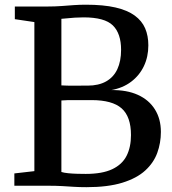

<svg xmlns="http://www.w3.org/2000/svg" viewBox="-20 -770 713 796"><path d="M122.5 -60.5V-678.5L41.5 -690.5V-743H178Q208.5 -743 235 -745Q261.5 -747 286.2 -748.8Q311 -750.5 336 -750.5Q409 -750.5 458.8 -739Q508.5 -727.5 538.5 -705.5Q568.5 -683.5 581.8 -652.5Q595 -621.5 595 -582Q595 -534.5 576.5 -495.8Q558 -457 523.5 -431Q489 -405 441 -396.5Q505.5 -397.5 551.5 -376.8Q597.5 -356 622.2 -316.5Q647 -277 647 -223Q647 -177.5 632 -136.2Q617 -95 582 -63Q547 -31 487.2 -12.5Q427.5 6 338.5 6Q309.5 6 286.5 4.5Q263.5 3 238 1.5Q212.5 0 176 0H39.5V-51ZM234.5 -416Q244.5 -415.5 259 -415Q273.5 -414.5 289.2 -414.8Q305 -415 319.2 -415Q333.5 -415 343 -415Q389 -415 420 -432.5Q451 -450 466.5 -483.2Q482 -516.5 482 -563.5Q482 -631 448 -664.5Q414 -698 326.5 -698Q307.5 -698 289.8 -696.8Q272 -695.5 257.5 -694Q243 -692.5 234.5 -692ZM234.5 -57Q245.5 -53.5 263.2 -51.8Q281 -50 300.5 -49.5Q320 -49 335.5 -49Q404 -49 445.2 -68.5Q486.5 -88 504.8 -124Q523 -160 523 -210Q523 -286.5 484.2 -320.8Q445.5 -355 359.5 -355Q347 -355 329.8 -354.8Q312.5 -354.5 294 -354.8Q275.5 -355 260 -354.8Q244.5 -354.5 234.5 -353.5Z"/></svg>

Font: Merriweather Medium
Style: Regular
Weight: 500
Version: Version 2.100